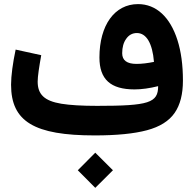

<svg xmlns="http://www.w3.org/2000/svg" viewBox="-20 -651 936 923"><path d="M438 252 522.9 167.5 438 83 354 167.5ZM740.2 -236.8C740.2 -156.7 695.8 -142.1 446.8 -142.1C373.5 -142.1 316.4 -145.5 274.9 -152.3C191.9 -166 161.1 -198.2 161.1 -258.8C161.1 -283.7 168 -328.6 178.2 -385.7L55.2 -412.6C41.5 -348.1 33.2 -286.6 33.2 -243.7C33.2 -66.4 145 0 435.5 0C541 0 624.5 -8.3 686.5 -24.9C748.5 -41.5 792.5 -69.3 819.3 -107.9C846.2 -146.5 859.4 -198.2 859.4 -263.7C859.4 -338.4 850.6 -403.3 833 -458.5C797.9 -568.4 731.4 -631.3 643.6 -631.3C531.2 -631.3 458 -530.3 458 -374.5C458 -269.5 511.7 -221.2 626.5 -221.2C661.1 -221.2 699.2 -226.6 740.2 -236.8ZM720.2 -353.5C689.5 -347.2 661.1 -343.8 636.2 -343.8C590.3 -343.8 567.4 -360.8 567.4 -395C567.4 -423.3 573.7 -446.8 586.9 -464.8C599.6 -482.9 616.7 -492.2 638.2 -492.2C683.6 -492.2 712.9 -442.9 720.2 -353.5Z"/></svg>

Font: Estedad Bold
Style: Regular
Weight: 700
Designer: Amin Abedi
Version: Version 7.3